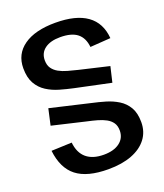

<svg xmlns="http://www.w3.org/2000/svg" viewBox="-166 -924 978 1148"><g transform="rotate(-20 323.5 -350.0)"><path d="M324 116Q190 116 122 63Q54 10 41 -104L171 -109Q178 -42 218 -8.5Q258 25 328 25Q392 25 429 -3Q466 -31 466 -79Q466 -109 452.5 -128.5Q439 -148 416 -160.5Q393 -173 363 -181.5Q333 -190 300 -197L87 -247L110 -350L363 -291Q405 -282 447.5 -269.5Q490 -257 525.5 -235Q561 -213 582.5 -176.5Q604 -140 604 -82Q604 -21 570 23.5Q536 68 473.5 92Q411 116 324 116ZM295 -410Q253 -419 209.5 -431.5Q166 -444 130 -467Q94 -490 72.5 -528Q51 -566 51 -625Q51 -715 122.5 -765.5Q194 -816 323 -816Q454 -816 524 -766Q594 -716 602 -617L472 -608Q466 -667 429.5 -696Q393 -725 321 -725Q259 -725 223.5 -699Q188 -673 188 -626Q188 -595 202 -575Q216 -555 239.5 -542Q263 -529 293.5 -520.5Q324 -512 357 -504L545 -460L522 -362Z"/></g></svg>

Font: Pathway Extreme 8pt Thin 12pt SemiBold
Style: Regular
Weight: 600
Version: Version 1.001;gftools[0.9.26]